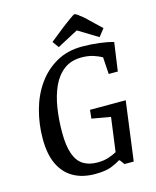

<svg xmlns="http://www.w3.org/2000/svg" viewBox="-124 -921 829 1018"><g transform="rotate(-15 290.5 -412.5)"><path d="M271 11Q202 11 152.5 -17Q103 -45 76.5 -100.5Q50 -156 50 -241Q50 -321 70.5 -396.5Q91 -472 132.5 -531Q174 -590 235.5 -625Q297 -660 377 -660Q427 -660 473.5 -654Q520 -648 549 -639L527 -483H477L471 -576Q454 -586 425.5 -595.5Q397 -605 360 -605Q302 -605 263 -575.5Q224 -546 201 -495.5Q178 -445 168 -381Q158 -317 158 -247Q158 -173 174 -128.5Q190 -84 221.5 -64.5Q253 -45 299 -45Q333 -45 359 -53.5Q385 -62 405 -73L430 -260L327 -278L332 -325H528L485 0H434L415 -26H409Q393 -15 361 -2Q329 11 271 11ZM481 -684 373 -750 258 -689 233 -724 312 -787Q338 -806 352 -816.5Q366 -827 373.5 -831.5Q381 -836 384 -836Q389 -836 401 -827Q413 -818 426 -807.5Q439 -797 446 -789L513 -725Z"/></g></svg>

Font: Faustina Medium
Style: Italic
Weight: 500
Italic angle: -8°
Designer: Alfonso Garcia
Foundry: http://www.omnibus-type.com
Version: Version 1.200